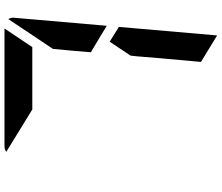

<svg xmlns="http://www.w3.org/2000/svg" viewBox="-86 -902 988 856"><g transform="rotate(90 408.0 -474.0)"><path d="M206 -302 198 -216 65 -17Q58 -30 59 -41L95 -456L151 -422L178 -406L213 -385ZM166 -469 100 -510 138 -948 256 -876 240 -698 231 -590 228 -562ZM468 -124 657 -8Q646 0 632 0H426H302H107L190 -124H229H313H437Z"/></g></svg>

Font: DSEG14 Modern Mini
Style: Bold Italic
Weight: 700
Italic angle: -5°
Designer: Keshikan(Twitter:@keshinomi_88pro)
Version: Version 0.46